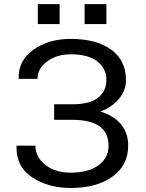

<svg xmlns="http://www.w3.org/2000/svg" viewBox="-20 -912 716 942"><path d="M598.1 -518.6Q598.1 -469.2 564.9 -428.5Q531.7 -387.7 473.1 -364.7Q539.1 -344.2 574 -301.8Q608.9 -259.3 608.9 -198.2Q608.9 -100.1 531 -44.9Q453.1 10.3 327.1 10.3Q216.8 10.3 137.7 -42Q58.6 -94.2 61 -194.3L62 -197.3H153.8Q153.8 -141.6 202.1 -103.3Q250.5 -64.9 327.1 -64.9Q414.1 -64.9 463.4 -101.3Q512.7 -137.7 512.7 -196.3Q512.7 -261.2 467.8 -292.7Q422.9 -324.2 335 -324.2H245.6V-400.4H335Q419.9 -400.4 460.9 -432.6Q502 -464.8 502 -520.5Q502 -575.2 457.8 -610.4Q413.6 -645.5 327.1 -645.5Q258.3 -645.5 211.2 -610.8Q164.1 -576.2 164.1 -524.9H72.3L71.8 -527.8Q68.8 -613.8 143.3 -667.5Q217.8 -721.2 327.1 -721.2Q452.6 -721.2 525.4 -668.5Q598.1 -615.7 598.1 -518.6ZM502 -793.9H395V-891.6H502ZM272.5 -793.9H165.5V-891.6H272.5Z"/></svg>

Font: GeogebraSans
Style: Regular
Weight: 400
Designer: Google
Version: Version 1.100140; 2013